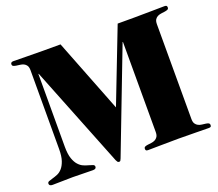

<svg xmlns="http://www.w3.org/2000/svg" viewBox="-141 -841 1145 1010"><g transform="rotate(-20 432.0 -336.0)"><path d="M798.3 -74.2Q798.3 -56.6 804.4 -47.4Q810.5 -38.1 820.1 -33.4Q829.6 -28.8 840.3 -27.6Q851.1 -26.4 860.6 -25.1Q870.1 -23.9 876.2 -20.8Q882.3 -17.6 882.3 -9.8Q882.3 -2.9 879.2 -0.5Q876 2 867.7 2Q838.4 2 796.1 1Q753.9 0 699.2 0Q644 0 601.3 1Q558.6 2 529.3 2Q521 2 517.8 -0.5Q514.6 -2.9 514.6 -9.8Q514.6 -18.1 520.8 -21Q526.9 -23.9 536.4 -25.1Q545.9 -26.4 556.6 -27.6Q567.4 -28.8 576.9 -33.4Q586.4 -38.1 592.5 -47.4Q598.6 -56.6 598.6 -74.2V-578.1H596.7L377.4 -6.8Q374.5 0 372.3 3.9Q370.1 7.8 364.7 7.8Q357.9 7.8 355 2.7Q352.1 -2.4 349.6 -6.8L125 -571.8H123L122.6 -164.1Q122.6 -123.5 131.1 -98.6Q139.6 -73.7 152.6 -59.6Q165.5 -45.4 180.4 -39.3Q195.3 -33.2 208.3 -29.8Q221.2 -26.4 229.7 -22.9Q238.3 -19.5 238.3 -11.2Q238.3 2 219.7 2Q189.5 2 161.9 1Q134.3 0 106.9 0Q79.6 0 51.8 1Q23.9 2 -5.9 2Q-24.9 2 -24.9 -11.2Q-24.9 -19.5 -16.4 -22.9Q-7.8 -26.4 4.9 -29.8Q17.6 -33.2 32.7 -39.3Q47.9 -45.4 60.5 -59.6Q73.2 -73.7 81.8 -98.6Q90.3 -123.5 90.3 -164.1L90.8 -604Q90.8 -621.6 84.7 -630.9Q78.6 -640.1 69.1 -644.5Q59.6 -648.9 48.8 -650.1Q38.1 -651.4 28.6 -652.8Q19 -654.3 12.9 -657.2Q6.8 -660.2 6.8 -668Q6.8 -680.2 22 -680.2Q51.3 -680.2 93.5 -679.2Q135.7 -678.2 190.4 -678.2H285.6L446.3 -267.1L605.5 -678.2H698.7Q753.4 -678.2 795.9 -679.2Q838.4 -680.2 867.7 -680.2Q876 -680.2 879.2 -677.5Q882.3 -674.8 882.3 -668Q882.3 -660.2 876.2 -657.2Q870.1 -654.3 860.6 -652.8Q851.1 -651.4 840.3 -650.1Q829.6 -648.9 820.1 -644.5Q810.5 -640.1 804.4 -630.9Q798.3 -621.6 798.3 -604Z"/></g></svg>

Font: XB Zar
Style: Bold
Weight: 700
Designer: Behnam
Foundry: Irmug
Version: Version 8.005 2009